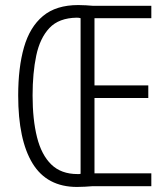

<svg xmlns="http://www.w3.org/2000/svg" viewBox="-20 -737 665 760"><path d="M290 -717Q308 -717 321 -716Q334 -715 348 -714H579V-665H354V-399H567V-349H354V-51H579V0H346Q332 1 317 2Q302 3 285 3Q166 3 109 -90Q52 -183 52 -359Q52 -470 75 -550Q98 -630 150 -673.5Q202 -717 290 -717ZM284 -667Q213 -666 175.5 -626Q138 -586 123.5 -517Q109 -448 109 -359Q109 -264 126.5 -194Q144 -124 183 -86Q222 -48 287 -48Q291 -48 293.5 -48Q296 -48 299 -49V-665Q293 -667 284 -667Z"/></svg>

Font: Noto Sans Sinhala UI ExtraCondensed Light
Style: Regular
Weight: 300
Width: 2
Designer: Jelle Bosma - Monotype Design Team
Foundry: Monotype Imaging Inc.
Version: Version 2.006; ttfautohint (v1.8.4.7-5d5b)